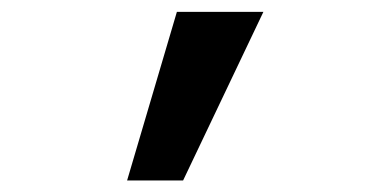

<svg xmlns="http://www.w3.org/2000/svg" viewBox="-20 -894 640 324"><path d="M278.5 -874H424.5L289 -589.5H194.5Z"/></svg>

Font: JuliaMono SemiBold
Style: Regular
Weight: 600
Monospace: yes
Designer: cormullion
Foundry: corm
Version: Version 0.055; ttfautohint (v1.8.4)